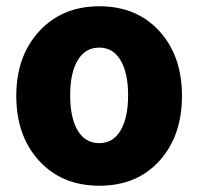

<svg xmlns="http://www.w3.org/2000/svg" viewBox="-20 -570 639 613"><path d="M297 23Q178 23 105 -56.5Q32 -136 32 -264Q32 -391 105.5 -470.5Q179 -550 297 -550Q416 -550 488.5 -471Q561 -392 561 -264Q561 -136 489 -56.5Q417 23 297 23ZM389 -266Q389 -337 365 -377.5Q341 -418 297 -418Q252 -418 228 -377.5Q204 -337 204 -266Q204 -194 228 -153.5Q252 -113 297 -113Q341 -113 365 -153.5Q389 -194 389 -266Z"/></svg>

Font: Repo
Style: ExtraBold
Weight: 800
Designer: Stefan Peev
Foundry: Context Ltd
Version: Version 001.000